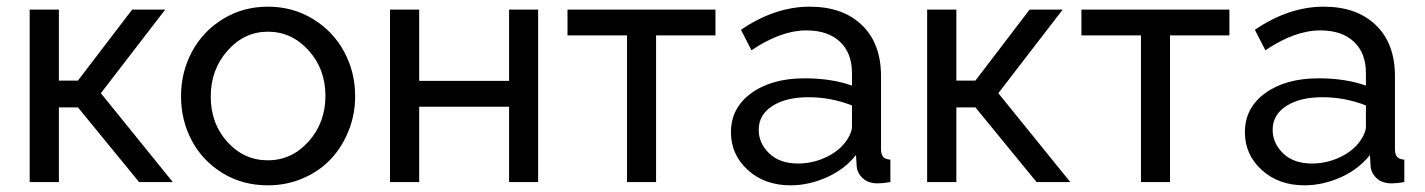

<svg xmlns="http://www.w3.org/2000/svg" viewBox="-20 -551 4311 581"><path d="M69.8 0V-522H158.2V-307.1H215.8L379.9 -522H480L285.2 -269L502.9 0H400.9L215.8 -226.1H158.2V0Z M790.5 -530.8Q866.2 -530.8 927.2 -493.4Q988.3 -456.1 1021.5 -394.3Q1054.7 -332.5 1054.7 -259.8Q1054.7 -205.6 1035.4 -156.5Q1016.1 -107.4 981.9 -70.6Q947.8 -33.7 897.9 -12Q848.1 9.8 790.5 9.8Q713.9 9.8 653.3 -27.3Q592.8 -64.5 560.3 -125.7Q527.8 -187 527.8 -259.8Q527.8 -332.5 560.8 -394.3Q593.8 -456.1 654.5 -493.4Q715.3 -530.8 790.5 -530.8ZM964.8 -261.2Q964.8 -341.8 913.8 -398.4Q862.8 -455.1 790.5 -455.1Q719.2 -455.1 668.5 -397.7Q617.7 -340.3 617.7 -258.8Q617.7 -177.2 668 -121.6Q718.3 -65.9 790.5 -65.9Q862.8 -65.9 913.8 -122.8Q964.8 -179.7 964.8 -261.2Z M1160.2 0V-522H1248.5V-306.2H1520.5V-522H1608.4V0H1520.5V-228H1248.5V0Z M1877.4 0V-443.8H1697.3V-522H2145V-443.8H1965.3V0Z M2191.9 -150.9Q2191.9 -224.6 2253.7 -269.3Q2315.4 -314 2415 -314Q2496.1 -314 2558.1 -292V-330.1Q2558.1 -390.6 2521.7 -424.8Q2485.4 -459 2419.9 -459Q2343.3 -459 2253.9 -398.9L2222.2 -460.9Q2325.2 -530.8 2430.2 -530.8Q2530.3 -530.8 2588.1 -475.1Q2646 -419.4 2646 -320.8V-100.1Q2646 -83.5 2652.6 -76.2Q2659.2 -68.8 2674.3 -67.9V0Q2650.4 3.9 2636.2 3.9Q2606.9 3.9 2590.3 -12Q2573.7 -27.8 2572.3 -48.8L2570.3 -82Q2536.6 -39.1 2482.2 -14.6Q2427.7 9.8 2372.1 9.8Q2293.9 9.8 2242.9 -36.6Q2191.9 -83 2191.9 -150.9ZM2532.2 -113.8Q2543.9 -127 2551 -141.8Q2558.1 -156.7 2558.1 -167V-231.9Q2494.6 -256.8 2426.3 -256.8Q2358.4 -256.8 2317.1 -230.2Q2275.9 -203.6 2275.9 -158.2Q2275.9 -117.7 2307.6 -86.9Q2339.4 -56.2 2395 -56.2Q2435.1 -56.2 2472.4 -72Q2509.8 -87.9 2532.2 -113.8Z M2785.6 0V-522H2874V-307.1H2931.6L3095.7 -522H3195.8L3001 -269L3218.8 0H3116.7L2931.6 -226.1H2874V0Z M3432.6 0V-443.8H3252.4V-522H3700.2V-443.8H3520.5V0Z M3747.1 -150.9Q3747.1 -224.6 3808.8 -269.3Q3870.6 -314 3970.2 -314Q4051.3 -314 4113.3 -292V-330.1Q4113.3 -390.6 4076.9 -424.8Q4040.5 -459 3975.1 -459Q3898.4 -459 3809.1 -398.9L3777.3 -460.9Q3880.4 -530.8 3985.4 -530.8Q4085.4 -530.8 4143.3 -475.1Q4201.2 -419.4 4201.2 -320.8V-100.1Q4201.2 -83.5 4207.8 -76.2Q4214.4 -68.8 4229.5 -67.9V0Q4205.6 3.9 4191.4 3.9Q4162.1 3.9 4145.5 -12Q4128.9 -27.8 4127.4 -48.8L4125.5 -82Q4091.8 -39.1 4037.4 -14.6Q3982.9 9.8 3927.2 9.8Q3849.1 9.8 3798.1 -36.6Q3747.1 -83 3747.1 -150.9ZM4087.4 -113.8Q4099.1 -127 4106.2 -141.8Q4113.3 -156.7 4113.3 -167V-231.9Q4049.8 -256.8 3981.4 -256.8Q3913.6 -256.8 3872.3 -230.2Q3831.1 -203.6 3831.1 -158.2Q3831.1 -117.7 3862.8 -86.9Q3894.5 -56.2 3950.2 -56.2Q3990.2 -56.2 4027.6 -72Q4064.9 -87.9 4087.4 -113.8Z"/></svg>

Font: Rawline Medium
Style: Regular
Weight: 500
Designer: Matt McInerney, Pablo Impallari, Rodrigo Fuenzalida
Foundry: Matt McInerney, Pablo Impallari, Rodrigo Fuenzalida
Version: Version 4.020;PS 004.020;hotconv 1.0.88;makeotf.lib2.5.64775